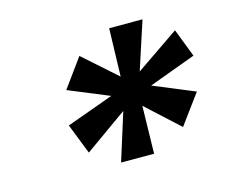

<svg xmlns="http://www.w3.org/2000/svg" viewBox="-65 -821 640 545"><g transform="rotate(-15 255.5 -548.5)"><path d="M229 -360 273 -500 148 -411 113 -500 251 -550 132 -599 193 -683 291 -596 295 -737H393L347 -596L474 -683L506 -600L368 -549L489 -499L425 -412L329 -500L326 -360Z"/></g></svg>

Font: DM Sans 24pt
Style: Bold Italic
Weight: 700
Italic angle: -10°
Designer: Colophon Foundry, Jonny Pinhorn
Foundry: Colophon Foundry
Version: Version 4.004;gftools[0.9.30]